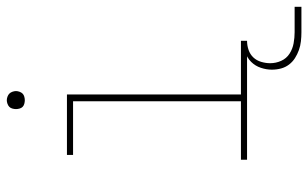

<svg xmlns="http://www.w3.org/2000/svg" viewBox="-191 -556 907 565"><g transform="rotate(-90 262.5 -273.5)"><path d="M75 0V-18H247V-512H89V-530H267V-18H425V0ZM250 -654Q245 -654 239.5 -655.5Q234 -657 230.5 -660.5Q227 -664 225.5 -669.5Q224 -675 224 -680Q224 -685 225.5 -690.5Q227 -696 230.5 -699.5Q234 -703 239.5 -705Q245 -707 250 -707Q255 -707 260.5 -705Q266 -703 269.5 -699.5Q273 -696 275 -690.5Q277 -685 277 -680Q277 -675 275 -669.5Q273 -664 269.5 -660.5Q266 -657 260.5 -655.5Q255 -654 250 -654ZM450 160Q437 160 423.5 158.5Q410 157 397.5 152.5Q385 148 374 141Q363 134 355 123.5Q347 113 343.5 100Q340 87 340 73Q340 57 345.5 40.5Q351 24 363 12Q375 0 391.5 -5Q408 -10 425 -10V0Q411 0 398 4.5Q385 9 376 18.5Q367 28 363 41.5Q359 55 359 68Q359 85 366 100.5Q373 116 387 125Q401 134 417.5 137Q434 140 450 140H525V160Z"/></g></svg>

Font: Iosevka Slab Thin
Style: Regular
Weight: 100
Monospace: yes
Designer: Belleve Invis
Foundry: Belleve Invis
Version: Version 11.1.0; ttfautohint (v1.8.3)